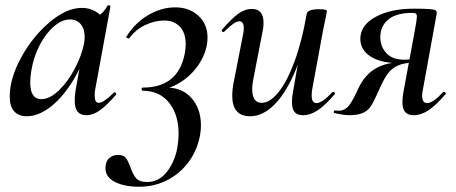

<svg xmlns="http://www.w3.org/2000/svg" viewBox="-20 -429 1733 730"><path d="M17 -62Q17 -131 60.5 -210.5Q104 -290 168.5 -344.5Q233 -399 291 -399Q324 -399 351 -380.5Q378 -362 381 -326L327 -357Q343 -359 361 -373.5Q379 -388 388 -407Q390 -409 393 -409Q396 -409 398.5 -407.5Q401 -406 400 -405L342 -89Q340 -80 340 -66Q340 -38 355 -38Q374 -38 413 -77Q414 -78 416 -78Q419 -78 421 -74.5Q423 -71 421 -69Q388 -30 361 -10.5Q334 9 309 9Q286 9 275 -4.5Q264 -18 264 -47Q264 -68 268 -89L293 -229L313 -246Q288 -168 249 -109Q210 -50 166.5 -18.5Q123 13 82 13Q51 13 34 -5.5Q17 -24 17 -62ZM299 -261Q302 -276 302 -289Q302 -319 287 -337Q272 -355 246 -355Q216 -355 185.5 -329Q155 -303 131.5 -258.5Q108 -214 99 -160Q95 -137 95 -115Q95 -52 137 -52Q169 -52 203.5 -85Q238 -118 264 -167.5Q290 -217 299 -261Z M686 -260Q686 -305 663.5 -328Q641 -351 605 -351Q568 -351 531.5 -333.5Q495 -316 471 -283H469Q466 -283 462.5 -285Q459 -287 460 -289Q494 -343 544 -372Q594 -401 646 -401Q700 -401 734.5 -369Q769 -337 769 -287Q769 -244 746.5 -202Q724 -160 684.5 -129Q645 -98 595 -88L598 -96Q668 -100 706 -58.5Q744 -17 744 47Q744 65 741 83Q731 140 698.5 185Q666 230 616.5 255.5Q567 281 510 281Q452 281 416.5 262.5Q381 244 381 211Q381 185 395 172.5Q409 160 428 160Q449 160 458 171Q467 182 476 207Q485 234 497.5 248.5Q510 263 539 263Q584 263 614 225Q644 187 654 134Q659 102 659 80Q659 6 622.5 -39Q586 -84 522 -84Q519 -84 518.5 -90Q518 -96 523 -96Q659 -96 683 -228Q686 -245 686 -260Z M863 -65Q863 -89 869 -119L904 -297Q907 -312 907 -322Q907 -348 890 -348Q880 -348 866 -338Q852 -328 833 -309Q831 -307 829 -307Q826 -307 824 -310.5Q822 -314 825 -317Q860 -358 885.5 -376.5Q911 -395 938 -395Q982 -395 982 -342Q982 -324 976 -297L945 -138Q939 -110 939 -90Q939 -38 975 -38Q1006 -38 1038.5 -78Q1071 -118 1099.5 -194.5Q1128 -271 1146 -376L1162 -375Q1142 -258 1107 -170Q1072 -82 1026.5 -34.5Q981 13 931 13Q863 13 863 -65ZM1090 -41Q1090 -60 1094 -80L1146 -376Q1149 -394 1193 -394Q1223 -394 1223 -387L1219 -365Q1209 -318 1208 -312L1167 -89Q1165 -80 1165 -66Q1165 -37 1183 -37Q1205 -37 1244 -79Q1245 -80 1247 -80Q1250 -80 1252.5 -76.5Q1255 -73 1252 -70Q1217 -29 1188.5 -10Q1160 9 1132 9Q1110 9 1100 -3Q1090 -15 1090 -41Z M1252 1Q1249 1 1249 -3Q1249 -9 1254 -9L1267 -8Q1293 -8 1309 -30.5Q1325 -53 1343 -94Q1389 -192 1505 -192L1510 -188Q1430 -188 1390 -213.5Q1350 -239 1350 -281Q1350 -333 1407.5 -364.5Q1465 -396 1553 -396Q1596 -396 1614 -394.5Q1632 -393 1637 -389Q1642 -385 1640 -375L1588 -89Q1585 -76 1585 -65Q1585 -37 1604 -37Q1626 -37 1665 -79Q1666 -80 1668 -80Q1672 -80 1674 -76.5Q1676 -73 1673 -70Q1638 -29 1609.5 -10Q1581 9 1553 9Q1531 9 1520.5 -3Q1510 -15 1510 -41Q1510 -60 1514 -80L1557 -312Q1565 -355 1565 -365Q1565 -375 1561 -377.5Q1557 -380 1547 -380Q1487 -380 1456.5 -355Q1426 -330 1426 -287Q1426 -252 1449 -227Q1472 -202 1517 -202Q1540 -202 1564 -208L1558 -191Q1516 -191 1491 -179Q1466 -167 1451 -144.5Q1436 -122 1417 -78Q1402 -44 1391 -26.5Q1380 -9 1360.5 0Q1341 9 1308 9Q1287 9 1252 1Z"/></svg>

Font: Cormorant Infant SemiBold
Style: Italic
Weight: 600
Italic angle: -10°
Designer: Christian Thalmann (Catharsis Fonts)
Foundry: Catharsis Fonts
Version: Version 4.000